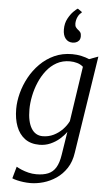

<svg xmlns="http://www.w3.org/2000/svg" viewBox="-68 -884 676 1176"><g transform="rotate(5 270.0 -296.0)"><path d="M420 39Q412 95.5 385.8 135.2Q359.5 175 322.5 200Q285.5 225 244.2 236.8Q203 248.5 164.5 248.5Q143.5 248.5 121.8 245.8Q100 243 81.5 238.5Q63 234 52.5 229L73 156Q85.5 163.5 105 171.8Q124.5 180 148 185.8Q171.5 191.5 196 191.5Q239.5 191.5 269 179.2Q298.5 167 316 138Q333.5 109 341 59.5L363.5 -83.5Q347 -60 322.5 -38.8Q298 -17.5 266.8 -3.8Q235.5 10 199.5 10Q145.5 10 110 -16.2Q74.5 -42.5 56.8 -89Q39 -135.5 39 -196.5Q39 -243 52.2 -293.8Q65.5 -344.5 91.2 -391.8Q117 -439 155 -477.2Q193 -515.5 242.2 -538Q291.5 -560.5 352 -560.5Q382 -560.5 409.5 -554.2Q437 -548 457 -539L512.5 -559.5ZM423.5 -489Q408 -503 386.5 -509.2Q365 -515.5 341.5 -515.5Q296.5 -515.5 260.8 -495.8Q225 -476 198.8 -442.5Q172.5 -409 155 -367.8Q137.5 -326.5 128.8 -283.2Q120 -240 120 -201Q120 -163 126.2 -134Q132.5 -105 144.8 -84.8Q157 -64.5 174.8 -54.2Q192.5 -44 214.5 -44Q251 -44 282 -59.2Q313 -74.5 336.5 -99Q360 -123.5 373 -150.5ZM347 -631Q320 -631 303.8 -651Q287.5 -671 287.5 -707.5Q287.5 -745 303 -773.8Q318.5 -802.5 336.2 -820Q354 -837.5 361 -841H362L387 -823.5V-818Q372.5 -809 363.5 -789.2Q354.5 -769.5 354.5 -748Q354.5 -734 360.8 -725.8Q367 -717.5 375.5 -711Q383 -706 388.8 -698Q394.5 -690 394.5 -674.5Q394.5 -657 386.5 -647.5Q378.5 -638 367.8 -634.5Q357 -631 349 -631Z"/></g></svg>

Font: Merriweather 36pt Light
Style: Italic
Weight: 300
Italic angle: -7.8°
Version: Version 2.101